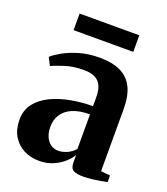

<svg xmlns="http://www.w3.org/2000/svg" viewBox="-131 -789 775 892"><g transform="rotate(20 256.0 -343.0)"><path d="M165 10.5Q122.5 10.5 88.5 -7.2Q54.5 -25 34.8 -58.2Q15 -91.5 15 -139Q15 -186.5 41 -219.8Q67 -253 110.5 -273.8Q154 -294.5 207.2 -304.2Q260.5 -314 314.5 -314V-360Q314.5 -391 305.2 -412.8Q296 -434.5 275 -446Q254 -457.5 218 -457.5Q166.5 -457.5 126.2 -444.5Q86 -431.5 62.5 -421L43 -459Q58.5 -473.5 90 -491.5Q121.5 -509.5 166.8 -523Q212 -536.5 267 -536.5Q330.5 -536.5 371.5 -516.8Q412.5 -497 432.8 -455.8Q453 -414.5 453 -350V-43L499 -38.5V-6Q488 -3.5 469 0Q450 3.5 427.2 6.2Q404.5 9 383 9Q350.5 9 334.5 0.5Q318.5 -8 318.5 -37V-74.5Q309 -56.5 287.5 -36.8Q266 -17 235 -3.2Q204 10.5 165 10.5ZM233 -64Q254 -64 276.8 -74.2Q299.5 -84.5 314.5 -102.5V-273.5Q262.5 -273.5 228.2 -258.5Q194 -243.5 177.5 -217.2Q161 -191 161 -157Q161 -128.5 170.2 -107.5Q179.5 -86.5 196 -75.2Q212.5 -64 233 -64ZM404 -697V-615H109V-697Z"/></g></svg>

Font: Merriweather 96pt
Style: Bold
Weight: 700
Version: Version 2.100